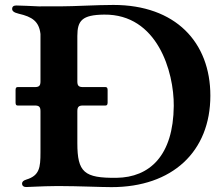

<svg xmlns="http://www.w3.org/2000/svg" viewBox="-20 -753 898 777"><path d="M431.1 4.3C677.2 4.3 831.3 -139.2 831.3 -365.8C831.3 -582.4 690 -733 438.9 -733C369.7 -733 280.9 -727.3 224.1 -727.3H143.8V-726.9C103 -728.3 70 -730.8 45.5 -730.8C34.1 -730.8 29.1 -725.1 29.1 -717.3C29.1 -708.8 35.2 -702.4 56.1 -697.4C110.4 -685 138.1 -666.2 143.8 -615.4V-423.3C143.8 -406.2 138.1 -400.6 121.1 -400.6H51.1C45.5 -400.2 43.3 -397.4 43 -389.2V-337.4C43.3 -329.2 45.5 -326.3 51.1 -326H121.1C138.1 -326 143.8 -320.3 143.8 -303.3V-170.5V-146.7V-136.4C143.8 -74.6 139.9 -42.6 86.6 -26.3C74.9 -22.7 69.2 -17.8 69.2 -9.6C69.2 -1.8 74.9 3.9 85.6 3.9C102.3 3.9 145.6 0.4 206.3 0H226.2C292.3 0 390.6 4.3 431.1 4.3ZM293 -174V-303.3C293 -320.3 298.7 -326 315.7 -326H407.3C413 -326.3 415.1 -329.2 415.5 -337.4V-389.2C415.1 -397.4 413 -400.2 407.3 -400.6H315.7C298.7 -400.6 293 -406.2 293 -423.3V-607.2C293 -669.7 312.1 -692.8 401.3 -693.9C617.2 -696.4 684.3 -462 683.2 -324.6C681.5 -122.5 585.2 -35.2 451.7 -33.4C320.7 -32 293 -55.4 293 -174Z"/></svg>

Font: Margiela Serif Semibold
Style: Regular
Weight: 600
Designer: Andreas Faust, Stefan Endress
Version: Version 1.002;FEAKit 1.0